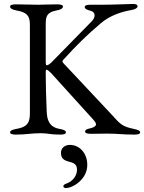

<svg xmlns="http://www.w3.org/2000/svg" viewBox="-20 -675 728 970"><path d="M60 5C114 5 137 -2 186 -2C224 -2 230 5 284 5C301 5 313 2 313 -6C313 -15 303 -20 280 -24C230 -33 218 -67 216 -110C213 -190 211 -239 211 -302C211 -309 210 -323 215 -323C220 -323 230 -314 238 -306L450 -72C458 -63 465 -55 465 -47C465 -39 457 -32 437 -27C418 -23 410 -19 410 -10C410 -2 422 1 439 1C484 1 495 0 520 0C575 0 600 5 659 5C676 5 688 2 688 -6C688 -15 678 -19 655 -24C598 -36 588 -47 545 -95L303 -353C296 -360 293 -366 298 -371C368 -448 418 -497 490 -558C536 -597 592 -615 642 -624C665 -628 675 -635 675 -644C675 -651 666 -655 653 -655C640 -655 548 -651 491 -651H437C420 -651 408 -648 408 -640C408 -631 416 -626 439 -620C451 -617 458 -608 458 -597C458 -588 453 -577 443 -567L243 -363C236 -355 223 -345 216 -345C211 -345 211 -359 211 -364V-551C211 -590 215 -613 265 -622C288 -626 298 -633 298 -642C298 -650 286 -653 269 -653C215 -653 210 -651 172 -651C128 -651 114 -653 60 -653C43 -653 31 -650 31 -642C31 -633 41 -626 64 -622C114 -613 131 -597 131 -551V-101C131 -51 114 -33 64 -24C41 -20 31 -15 31 -6C31 2 43 5 60 5ZM313 275C347 275 421 232 421 158C421 98 381 57 333 57C306 57 288 74 288 97C288 124 302 135 326 141C354 148 369 155 369 183C369 210 350 241 314 253C305 256 300 261 300 266C300 271 305 275 313 275Z"/></svg>

Font: EB Garamond
Style: Regular
Weight: 400
Designer: Georg Duffner and Octavio Pardo
Foundry: Georg Duffner
Version: Version 1.000;PS 001.000;hotconv 1.0.88;makeotf.lib2.5.64775